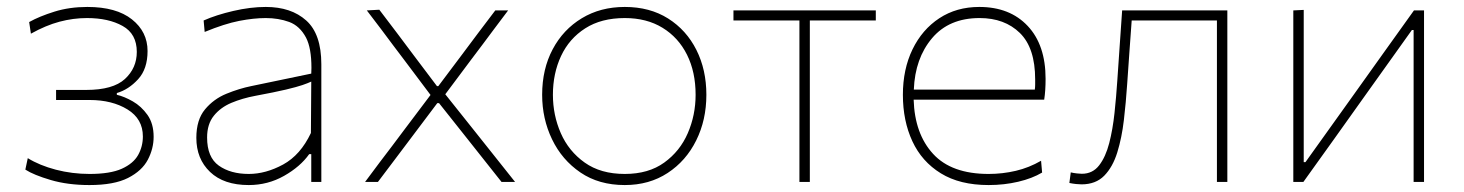

<svg xmlns="http://www.w3.org/2000/svg" viewBox="-20 -524 4216 553"><path d="M237.5 9Q175.5 9 126.2 -5.5Q77 -20 53 -35.5L60 -68.5Q94 -47.5 141 -35.2Q188 -23 238 -23Q297.5 -23 330.8 -38Q364 -53 377.8 -77.5Q391.5 -102 391.5 -131Q391.5 -181.5 347.2 -208.8Q303 -236 238 -236H141.5V-265H228.5Q305.5 -265 339.8 -296.5Q374 -328 374 -374.5Q374 -426.5 333.2 -449.2Q292.5 -472 230.5 -472Q191 -472 151.5 -461.5Q112 -451 69 -427L64 -460.5Q93.5 -477 136.8 -490.5Q180 -504 231.5 -504Q315 -504 360 -468.2Q405 -432.5 405 -377Q405 -325.5 377.8 -295.8Q350.5 -266 316.5 -256V-251Q338 -246 362.5 -232Q387 -218 404.8 -193Q422.5 -168 422.5 -130Q422.5 -96 405.8 -64Q389 -32 348.8 -11.5Q308.5 9 237.5 9Z M696.5 9Q624.5 9 585 -28.8Q545.5 -66.5 545.5 -127Q545.5 -179 570.5 -209Q595.5 -239 632.2 -254Q669 -269 703.5 -276L876.5 -312Q877 -320.5 877 -328.5Q877 -385.5 861.5 -415.5Q843.5 -449.5 812.8 -460.8Q782 -472 745.5 -472Q711 -472 668.8 -463.8Q626.5 -455.5 569.5 -432L566.5 -465Q602.5 -481 652 -492.5Q701.5 -504 745.5 -504Q818.5 -504 862 -465Q905.5 -426 905.5 -339V0H876.5V-80H870.5Q845 -44 798.2 -17.5Q751.5 9 696.5 9ZM696.5 -23Q745.5 -23 795.5 -50.2Q845.5 -77.5 875.5 -141L876.5 -289Q867 -284.5 851 -279Q835 -273.5 803.5 -266Q772 -258.5 715.5 -248Q678 -241 646.5 -227.8Q615 -214.5 595.8 -190.5Q576.5 -166.5 576.5 -128Q576.5 -71 610.2 -47Q644 -23 696.5 -23Z M1031.5 0Q1056 -33 1074.2 -57.2Q1092.5 -81.5 1109 -103Q1125 -124.5 1143.5 -149L1220 -250.5L1147.5 -347Q1128.5 -372.5 1112 -394Q1095.5 -415.5 1078 -439.5Q1060 -463 1036.5 -494L1072.5 -496Q1102 -457.5 1124.5 -427.5Q1147 -397.5 1172.5 -363.5L1238.5 -276H1242.5L1309 -364.5Q1334 -398 1356.5 -428Q1379 -457.5 1406.5 -494H1443.5Q1419.5 -462 1402.5 -439.5Q1385.5 -416.5 1370.2 -396.2Q1355 -376 1336.5 -351.5L1262.5 -252.5L1345 -149Q1373 -113.5 1399.5 -80.5Q1426 -47.5 1463.5 0H1424.5Q1396 -36 1373 -65Q1350 -94 1321.5 -130L1244.5 -227H1239.5L1169.5 -134Q1142 -97.5 1119.2 -67.2Q1096.5 -37 1068.5 0Z M1779.5 9Q1705 9 1651.8 -27.2Q1598.5 -63.5 1570 -122.8Q1541.5 -182 1541.5 -251Q1541.5 -325 1571.8 -382Q1602 -439 1655.8 -471.5Q1709.5 -504 1779.5 -504Q1851.5 -504 1904.2 -470.8Q1957 -437.5 1985.8 -380.2Q2014.5 -323 2014.5 -251Q2014.5 -178.5 1985.2 -119.5Q1956 -60.5 1903 -25.8Q1850 9 1779.5 9ZM1779.5 -23Q1848 -23 1893.2 -55.8Q1938.5 -88.5 1961 -140.5Q1983.5 -192.5 1983.5 -251Q1983.5 -316.5 1958.8 -366.2Q1934 -416 1888.2 -444Q1842.5 -472 1779.5 -472Q1712 -472 1665.8 -442.5Q1619.5 -413 1596 -362.8Q1572.5 -312.5 1572.5 -251Q1572.5 -192.5 1595.2 -140.5Q1618 -88.5 1664 -55.8Q1710 -23 1779.5 -23Z M2282.5 0V-465H2092.5V-494H2502.5V-465H2312.5V0Z M2827.5 9Q2744.5 9 2689.8 -24.8Q2635 -58.5 2607.8 -117.2Q2580.5 -176 2580.5 -251Q2580.5 -324.5 2608.2 -381.8Q2636 -439 2685.5 -471.5Q2735 -504 2800.5 -504Q2888.5 -504 2940 -449.2Q2991.5 -394.5 2991.5 -297Q2991.5 -262.5 2987.5 -237H2611.5Q2614.5 -138.5 2667.5 -80.8Q2720.5 -23 2827.5 -23Q2867.5 -23 2905.8 -32Q2944 -41 2978.5 -61L2981.5 -27Q2953 -10 2912.5 -0.5Q2872 9 2827.5 9ZM2801.5 -472Q2713.5 -472 2664.5 -414Q2615.5 -356 2612 -266H2960.5Q2961.5 -273.5 2961.5 -281Q2961.5 -288 2961.5 -295Q2961.5 -386 2917.5 -429Q2873.5 -472 2801.5 -472Z M3095 7Q3088.5 7 3079 6Q3069.5 5 3060 3L3064 -27.5Q3072.5 -25.5 3081.8 -24.5Q3091 -23.5 3096 -23.5Q3127 -23.5 3145.8 -47.8Q3164.5 -72 3174.8 -111.8Q3185 -151.5 3190 -198.5Q3195 -245.5 3198 -291Q3201.5 -341.5 3205 -393Q3208.5 -444 3212 -494H3515V0H3485V-465H3239.5Q3236 -420 3233 -375Q3230 -330 3226.5 -282Q3223 -229.5 3217 -178.2Q3211 -127 3198 -85Q3185 -43 3160.5 -18Q3136 7 3095 7Z M3705 0V-494L3735 -495.5V-57H3740L3877 -248.5Q3920.5 -309.5 3964.8 -371.5Q4009 -433.5 4052.5 -494H4081.5V0H4051.5V-437.5H4046.5L3910.5 -247Q3866.5 -185 3822.5 -123.5Q3778 -61.5 3734 0Z"/></svg>

Font: Heraclito Thin
Style: Regular
Weight: 100
Designer: Kostas Bartsokas (font) & Cristiano Sobral (main changes)
Foundry: Kostas Bartsokas (font) & Cristiano Sobral (main changes)
Version: Version 1.00;July 8, 2020;FontCreator 13.0.0.2655 64-bit